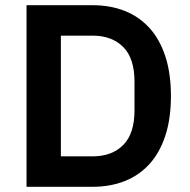

<svg xmlns="http://www.w3.org/2000/svg" viewBox="-20 -718 729 738"><path d="M82 -698H336Q404 -698 459.5 -676Q515 -654 554.5 -610.5Q594 -567 615.5 -501.5Q637 -436 637 -349Q637 -262 615.5 -196.5Q594 -131 554.5 -87.5Q515 -44 459.5 -22Q404 0 336 0H82ZM336 -117Q410 -117 453.5 -160.5Q497 -204 497 -294V-404Q497 -494 453.5 -537.5Q410 -581 336 -581H214V-117Z"/></svg>

Font: IBM Plex Sans KR SemiBold
Style: Regular
Weight: 600
Designer: Mike Abbink; Paul van der Laan; Pieter van Rosmalen; Wujin Sim; Chorong Kim; Dohee Lee;
Foundry: Sandoll Inc.
Version: Version 1.000